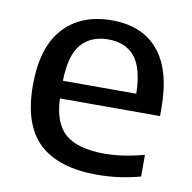

<svg xmlns="http://www.w3.org/2000/svg" viewBox="-68 -620 697 697"><g transform="rotate(10 281.0 -271.0)"><path d="M333 9.5Q191.5 9.5 119.8 -57.5Q48 -124.5 48 -271.5Q48 -410 112.2 -481Q176.5 -552 290.5 -552Q402.5 -552 462.2 -480.8Q522 -409.5 522 -269V-240H153Q156.5 -148.5 202.8 -109.5Q249 -70.5 347 -70.5Q380.5 -70.5 417.2 -76Q454 -81.5 492.5 -92V-12Q449.5 -0.5 410.5 4.5Q371.5 9.5 333 9.5ZM289.5 -481.5Q226 -481.5 190.2 -440.8Q154.5 -400 152.5 -305H423Q421 -399.5 387 -440.5Q353 -481.5 289.5 -481.5Z"/></g></svg>

Font: Encode Sans Semi Expanded Medium
Style: Regular
Weight: 500
Width: 6
Designer: Multiple Designers
Foundry: Impallari Type
Version: Version 3.000; ttfautohint (v1.8.3) -l 8 -r 50 -G 200 -x 14 